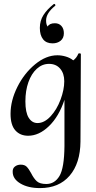

<svg xmlns="http://www.w3.org/2000/svg" viewBox="-20 -682 489 983"><path d="M184 -539Q184 -576 202.5 -605Q221 -634 255 -661L257 -662Q261 -662 263 -658Q265 -654 262 -652Q216 -615 216 -577Q216 -556 224 -546Q233 -563 261 -563Q282 -563 294.5 -549Q307 -535 307 -512Q307 -487 290.5 -473.5Q274 -460 249 -460Q217 -460 200.5 -481Q184 -502 184 -539ZM387 -409Q394 -409 394 -405L392 43Q391 154 336.5 217.5Q282 281 185 281Q124 281 84.5 257.5Q45 234 45 198Q44 180 56.5 170.5Q69 161 86 161Q106 161 116.5 171.5Q127 182 139 204Q153 232 168.5 246Q184 260 217 260Q260 260 284.5 219Q309 178 310 66V-171Q282 -86 231 -36.5Q180 13 124 13Q83 13 58.5 -14.5Q34 -42 34 -99Q34 -167 69 -237Q104 -307 160 -353Q216 -399 274 -399Q295 -399 317 -392.5Q339 -386 355 -373Q372 -385 381 -407Q382 -409 387 -409ZM231 -355Q196 -355 168.5 -330Q141 -305 125.5 -261.5Q110 -218 110 -163Q110 -106 127 -79Q144 -52 172 -52Q207 -52 239 -86.5Q271 -121 290 -172Q309 -223 309 -266Q309 -306 288 -330.5Q267 -355 231 -355Z"/></svg>

Font: Cormorant Upright SemiBold
Style: Regular
Weight: 600
Designer: Christian Thalmann (Catharsis Fonts)
Foundry: Catharsis Fonts
Version: Version 3.302